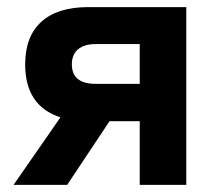

<svg xmlns="http://www.w3.org/2000/svg" viewBox="-20 -520 588 540"><path d="M503.9 -500V0H373V-179.2H288.1L168.9 0H18.1L149.9 -189.9Q50.8 -222.2 50.8 -338.9Q50.8 -417.5 96.2 -458.7Q141.6 -500 228 -500ZM182.1 -338.9Q182.1 -284.2 249 -284.2H373V-396H249Q216.8 -396 199.5 -381.3Q182.1 -366.7 182.1 -338.9Z"/></svg>

Font: LT Wave Text Bold
Style: Regular
Weight: 700
Designer: Daniel Lyons
Version: Version 2.5 (Glyphs App)